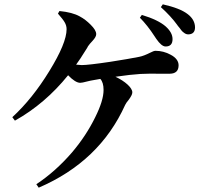

<svg xmlns="http://www.w3.org/2000/svg" viewBox="-20 -830 922 888"><path d="M159 38C347 -43 480 -170 559 -345C562 -351 567 -359 575 -368C586 -383 592 -394 592 -403C592 -424 559 -454 514 -475C561 -482 600 -486 630 -488C652 -489 686 -490 732 -489C747 -489 757 -489 764 -489C792 -489 806 -502 806 -528C806 -547 794 -564 769 -577C747 -589 724 -595 699 -595C694 -595 685 -592 674 -586C656 -577 639 -570 623 -567C592 -561 548 -553 489 -544C422 -534 378 -529 358 -529C353 -529 344 -530 332 -531C343 -546 358 -568 377 -599C382 -606 385 -612 387 -616C392 -623 399 -632 408 -641C419 -653 425 -663 425 -672C425 -685 416 -699 399 -716C384 -731 368 -744 349 -754C326 -767 295 -775 255 -779L248 -767C263 -750 274 -736 279 -727C285 -717 288 -706 288 -695C288 -652 261 -587 208 -501C156 -416 99 -345 37 -288L49 -272C142 -324 224 -394 295 -482C317 -459 336 -447 351 -447C357 -447 367 -449 382 -453C394 -456 403 -458 410 -459L444 -465C454 -454 459 -437 459 -414C459 -381 446 -339 420 -287C393 -232 358 -178 313 -125C262 -66 207 -17 148 22ZM746 -615C767 -615 778 -626 778 -649C778 -670 767 -689 746 -708C723 -728 686 -746 636 -761L627 -748C650 -725 673 -696 695 -662C698 -657 701 -653 703 -650C719 -627 733 -615 746 -615ZM850 -671C871 -671 882 -682 882 -703C882 -726 871 -747 849 -764C825 -783 786 -798 733 -810L724 -797C754 -770 780 -742 801 -713L802 -711C804 -709 806 -707 808 -704C817 -691 824 -683 829 -680C836 -674 843 -671 850 -671Z"/></svg>

Font: AllPunType Bold
Style: Regular
Weight: 700
Version: 1.0